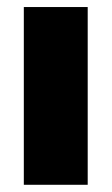

<svg xmlns="http://www.w3.org/2000/svg" viewBox="-20 -512 309 532"><path d="M46 0V-492.5H223V0Z"/></svg>

Font: Anek Odia ExtraBold
Style: Regular
Weight: 800
Designer: Yesha Goshar & Mahesh Sahu (Odia), Yesha Goshar (Latin)
Foundry: Ek Type
Version: Version 1.003